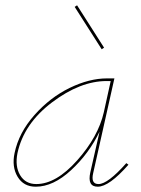

<svg xmlns="http://www.w3.org/2000/svg" viewBox="-20 -702 534 725"><path d="M373 -522 364 -516 262 -676 271 -682ZM457 -86 465 -80Q392 3 349 3Q309 3 321 -51L356 -205Q316 -122 248.5 -59.5Q181 3 115 3Q69 3 46.5 -34.5Q24 -72 35 -124Q51 -201 110 -267.5Q169 -334 243 -370Q317 -406 384 -406H412L332 -49Q322 -7 352 -7Q387 -7 457 -86ZM117 -7Q192 -7 271.5 -96.5Q351 -186 372 -278L398 -396H383Q283 -396 176.5 -315.5Q70 -235 46 -124Q36 -74 56 -40.5Q76 -7 117 -7Z"/></svg>

Font: EauTestInfant Hairline
Style: Italic
Weight: 250
Italic angle: -12°
Designer: Christian Thalmann (Catharsis Fonts)
Version: Version 0.001;PS 000.001;hotconv 1.0.88;makeotf.lib2.5.64775